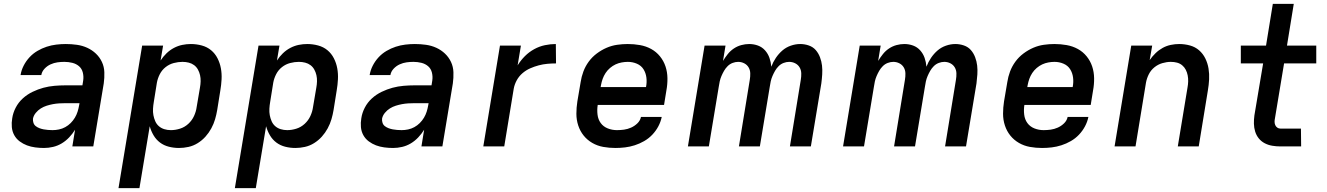

<svg xmlns="http://www.w3.org/2000/svg" viewBox="-20 -755 6840 990"><path d="M207 8Q184 8 161.5 5Q139 2 119 -5.5Q99 -13 81.5 -26Q64 -39 53.5 -58Q43 -77 41 -99.5Q39 -122 43 -145Q47 -173 61 -200Q75 -227 97.5 -247.5Q120 -268 148 -281.5Q176 -295 204 -302.5Q232 -310 261 -312.5Q290 -315 318 -315H405L409 -340Q412 -361 407 -381Q402 -401 387.5 -413.5Q373 -426 353 -431Q333 -436 312 -436Q294 -436 276 -433.5Q258 -431 240.5 -423Q223 -415 209.5 -400.5Q196 -386 193 -368H86Q90 -393 102 -416.5Q114 -440 132 -459.5Q150 -479 173 -492.5Q196 -506 220.5 -514Q245 -522 270 -525Q295 -528 319 -528Q348 -528 376.5 -524Q405 -520 430 -508.5Q455 -497 474.5 -478.5Q494 -460 505.5 -435.5Q517 -411 518 -382.5Q519 -354 515 -325L461 0H353L367 -86Q354 -65 336.5 -46.5Q319 -28 298 -15.5Q277 -3 253.5 2.5Q230 8 207 8ZM251 -84Q267 -84 284 -87.5Q301 -91 316.5 -99.5Q332 -108 344.5 -120.5Q357 -133 366 -148Q375 -163 380 -179Q385 -195 388 -212L390 -223H318Q302 -223 285.5 -222Q269 -221 253 -218Q237 -215 221 -210Q205 -205 190.5 -196Q176 -187 164.5 -173Q153 -159 150 -143Q149 -132 152.5 -121.5Q156 -111 164.5 -104.5Q173 -98 183.5 -94Q194 -90 205 -88Q216 -86 227.5 -85Q239 -84 251 -84Z M591 215 713 -520H821L808 -443Q821 -463 838.5 -480Q856 -497 877 -508Q898 -519 920 -523.5Q942 -528 964 -528Q993 -528 1020.5 -520.5Q1048 -513 1068.5 -496Q1089 -479 1101.5 -454.5Q1114 -430 1119 -402.5Q1124 -375 1122.5 -346Q1121 -317 1116 -288L1100 -188Q1096 -164 1089 -140Q1082 -116 1069.5 -93Q1057 -70 1039.5 -50.5Q1022 -31 999.5 -17Q977 -3 952 2.5Q927 8 903 8Q876 8 850.5 1.5Q825 -5 805 -20Q785 -35 772 -57Q759 -79 752 -104L699 215ZM861 -84Q884 -84 908 -91.5Q932 -99 951 -116.5Q970 -134 980.5 -157Q991 -180 994 -203L1011 -303Q1014 -319 1014.5 -335.5Q1015 -352 1011.5 -367.5Q1008 -383 1000.5 -396.5Q993 -410 981 -419Q969 -428 953.5 -432Q938 -436 921 -436Q899 -436 876 -430Q853 -424 834 -409Q815 -394 804 -372.5Q793 -351 789 -329L773 -229Q770 -212 769 -194.5Q768 -177 771 -161Q774 -145 780.5 -130Q787 -115 799 -104.5Q811 -94 827 -89Q843 -84 861 -84Z M1191 215 1313 -520H1421L1408 -443Q1421 -463 1438.5 -480Q1456 -497 1477 -508Q1498 -519 1520 -523.5Q1542 -528 1564 -528Q1593 -528 1620.5 -520.5Q1648 -513 1668.5 -496Q1689 -479 1701.5 -454.5Q1714 -430 1719 -402.5Q1724 -375 1722.5 -346Q1721 -317 1716 -288L1700 -188Q1696 -164 1689 -140Q1682 -116 1669.5 -93Q1657 -70 1639.5 -50.5Q1622 -31 1599.5 -17Q1577 -3 1552 2.5Q1527 8 1503 8Q1476 8 1450.5 1.5Q1425 -5 1405 -20Q1385 -35 1372 -57Q1359 -79 1352 -104L1299 215ZM1461 -84Q1484 -84 1508 -91.5Q1532 -99 1551 -116.5Q1570 -134 1580.5 -157Q1591 -180 1594 -203L1611 -303Q1614 -319 1614.5 -335.5Q1615 -352 1611.5 -367.5Q1608 -383 1600.5 -396.5Q1593 -410 1581 -419Q1569 -428 1553.5 -432Q1538 -436 1521 -436Q1499 -436 1476 -430Q1453 -424 1434 -409Q1415 -394 1404 -372.5Q1393 -351 1389 -329L1373 -229Q1370 -212 1369 -194.5Q1368 -177 1371 -161Q1374 -145 1380.5 -130Q1387 -115 1399 -104.5Q1411 -94 1427 -89Q1443 -84 1461 -84Z M2007 8Q1984 8 1961.5 5Q1939 2 1919 -5.5Q1899 -13 1881.5 -26Q1864 -39 1853.5 -58Q1843 -77 1841 -99.5Q1839 -122 1843 -145Q1847 -173 1861 -200Q1875 -227 1897.5 -247.5Q1920 -268 1948 -281.5Q1976 -295 2004 -302.5Q2032 -310 2061 -312.5Q2090 -315 2118 -315H2205L2209 -340Q2212 -361 2207 -381Q2202 -401 2187.5 -413.5Q2173 -426 2153 -431Q2133 -436 2112 -436Q2094 -436 2076 -433.5Q2058 -431 2040.5 -423Q2023 -415 2009.5 -400.5Q1996 -386 1993 -368H1886Q1890 -393 1902 -416.5Q1914 -440 1932 -459.5Q1950 -479 1973 -492.5Q1996 -506 2020.5 -514Q2045 -522 2070 -525Q2095 -528 2119 -528Q2148 -528 2176.5 -524Q2205 -520 2230 -508.5Q2255 -497 2274.5 -478.5Q2294 -460 2305.5 -435.5Q2317 -411 2318 -382.5Q2319 -354 2315 -325L2261 0H2153L2167 -86Q2154 -65 2136.5 -46.5Q2119 -28 2098 -15.5Q2077 -3 2053.5 2.5Q2030 8 2007 8ZM2051 -84Q2067 -84 2084 -87.5Q2101 -91 2116.5 -99.5Q2132 -108 2144.5 -120.5Q2157 -133 2166 -148Q2175 -163 2180 -179Q2185 -195 2188 -212L2190 -223H2118Q2102 -223 2085.5 -222Q2069 -221 2053 -218Q2037 -215 2021 -210Q2005 -205 1990.5 -196Q1976 -187 1964.5 -173Q1953 -159 1950 -143Q1949 -132 1952.5 -121.5Q1956 -111 1964.5 -104.5Q1973 -98 1983.5 -94Q1994 -90 2005 -88Q2016 -86 2027.5 -85Q2039 -84 2051 -84Z M2472 0 2558 -520H2666L2649 -418Q2665 -444 2686.5 -465.5Q2708 -487 2734.5 -501.5Q2761 -516 2789.5 -522Q2818 -528 2846 -528L2847 -428Q2825 -428 2802.5 -426Q2780 -424 2757.5 -418Q2735 -412 2713.5 -402.5Q2692 -393 2674 -377.5Q2656 -362 2644.5 -341Q2633 -320 2629 -298L2580 0Z M3153 8Q3121 8 3090.5 2.5Q3060 -3 3034 -18Q3008 -33 2989.5 -56Q2971 -79 2961.5 -108Q2952 -137 2952 -168.5Q2952 -200 2957 -232L2974 -332Q2978 -359 2988 -386Q2998 -413 3015.5 -437Q3033 -461 3057 -479Q3081 -497 3107.5 -508.5Q3134 -520 3162 -524Q3190 -528 3217 -528Q3249 -528 3280 -522.5Q3311 -517 3337.5 -502.5Q3364 -488 3383 -464.5Q3402 -441 3411.5 -412.5Q3421 -384 3421.5 -352Q3422 -320 3416 -288L3404 -214H3062Q3058 -189 3061 -164Q3064 -139 3077.5 -120.5Q3091 -102 3113.5 -93Q3136 -84 3161 -84Q3179 -84 3197.5 -86.5Q3216 -89 3234 -97Q3252 -105 3266.5 -119Q3281 -133 3285 -152H3392Q3387 -127 3374.5 -103.5Q3362 -80 3343.5 -60.5Q3325 -41 3301.5 -27.5Q3278 -14 3253 -6Q3228 2 3203 5Q3178 8 3153 8ZM3077 -306H3311Q3316 -331 3313 -355Q3310 -379 3298 -398Q3286 -417 3264 -426.5Q3242 -436 3217 -436Q3202 -436 3185.5 -433Q3169 -430 3154 -423Q3139 -416 3125.5 -404.5Q3112 -393 3102.5 -378.5Q3093 -364 3087.5 -348.5Q3082 -333 3079 -317Z M3527 0 3613 -520H3721L3708 -441Q3719 -459 3732.5 -476Q3746 -493 3764 -505Q3782 -517 3802.5 -522.5Q3823 -528 3843 -528Q3867 -528 3888.5 -520Q3910 -512 3925 -495Q3940 -478 3947.5 -456.5Q3955 -435 3957 -411Q3966 -435 3980.5 -456.5Q3995 -478 4014 -494.5Q4033 -511 4057.5 -519.5Q4082 -528 4106 -528Q4129 -528 4150.5 -520.5Q4172 -513 4186 -497Q4200 -481 4208 -460Q4216 -439 4218.5 -417Q4221 -395 4219.5 -371.5Q4218 -348 4215 -325L4161 0H4053L4109 -343Q4112 -360 4111.5 -377Q4111 -394 4103 -407.5Q4095 -421 4080.5 -428.5Q4066 -436 4049 -436Q4035 -436 4020.5 -430.5Q4006 -425 3995 -414Q3984 -403 3976.5 -390Q3969 -377 3963 -363Q3957 -349 3954 -335Q3951 -321 3949 -307L3898 0H3790L3846 -343Q3849 -360 3848.5 -377Q3848 -394 3840 -407.5Q3832 -421 3817.5 -428.5Q3803 -436 3786 -436Q3772 -436 3757.5 -430.5Q3743 -425 3732 -414Q3721 -403 3713.5 -390Q3706 -377 3700 -363Q3694 -349 3691 -335Q3688 -321 3686 -307L3635 0Z M4327 0 4413 -520H4521L4508 -441Q4519 -459 4532.5 -476Q4546 -493 4564 -505Q4582 -517 4602.5 -522.5Q4623 -528 4643 -528Q4667 -528 4688.5 -520Q4710 -512 4725 -495Q4740 -478 4747.5 -456.5Q4755 -435 4757 -411Q4766 -435 4780.5 -456.5Q4795 -478 4814 -494.5Q4833 -511 4857.5 -519.5Q4882 -528 4906 -528Q4929 -528 4950.5 -520.5Q4972 -513 4986 -497Q5000 -481 5008 -460Q5016 -439 5018.5 -417Q5021 -395 5019.5 -371.5Q5018 -348 5015 -325L4961 0H4853L4909 -343Q4912 -360 4911.5 -377Q4911 -394 4903 -407.5Q4895 -421 4880.5 -428.5Q4866 -436 4849 -436Q4835 -436 4820.5 -430.5Q4806 -425 4795 -414Q4784 -403 4776.5 -390Q4769 -377 4763 -363Q4757 -349 4754 -335Q4751 -321 4749 -307L4698 0H4590L4646 -343Q4649 -360 4648.5 -377Q4648 -394 4640 -407.5Q4632 -421 4617.5 -428.5Q4603 -436 4586 -436Q4572 -436 4557.5 -430.5Q4543 -425 4532 -414Q4521 -403 4513.5 -390Q4506 -377 4500 -363Q4494 -349 4491 -335Q4488 -321 4486 -307L4435 0Z M5353 8Q5321 8 5290.5 2.5Q5260 -3 5234 -18Q5208 -33 5189.5 -56Q5171 -79 5161.5 -108Q5152 -137 5152 -168.5Q5152 -200 5157 -232L5174 -332Q5178 -359 5188 -386Q5198 -413 5215.5 -437Q5233 -461 5257 -479Q5281 -497 5307.5 -508.5Q5334 -520 5362 -524Q5390 -528 5417 -528Q5449 -528 5480 -522.5Q5511 -517 5537.5 -502.5Q5564 -488 5583 -464.5Q5602 -441 5611.5 -412.5Q5621 -384 5621.5 -352Q5622 -320 5616 -288L5604 -214H5262Q5258 -189 5261 -164Q5264 -139 5277.5 -120.5Q5291 -102 5313.5 -93Q5336 -84 5361 -84Q5379 -84 5397.5 -86.5Q5416 -89 5434 -97Q5452 -105 5466.5 -119Q5481 -133 5485 -152H5592Q5587 -127 5574.5 -103.5Q5562 -80 5543.5 -60.5Q5525 -41 5501.5 -27.5Q5478 -14 5453 -6Q5428 2 5403 5Q5378 8 5353 8ZM5277 -306H5511Q5516 -331 5513 -355Q5510 -379 5498 -398Q5486 -417 5464 -426.5Q5442 -436 5417 -436Q5402 -436 5385.5 -433Q5369 -430 5354 -423Q5339 -416 5325.5 -404.5Q5312 -393 5302.5 -378.5Q5293 -364 5287.5 -348.5Q5282 -333 5279 -317Z M5727 0 5813 -520H5921L5908 -445Q5921 -464 5938 -480.5Q5955 -497 5975 -508Q5995 -519 6017 -523.5Q6039 -528 6060 -528Q6089 -528 6116 -520.5Q6143 -513 6163 -495.5Q6183 -478 6195 -453.5Q6207 -429 6211.5 -401.5Q6216 -374 6214.5 -345.5Q6213 -317 6208 -288L6161 0H6053L6103 -303Q6106 -319 6106.5 -335Q6107 -351 6104 -366.5Q6101 -382 6094 -395.5Q6087 -409 6075.5 -418.5Q6064 -428 6049 -432Q6034 -436 6017 -436Q5996 -436 5973.5 -429.5Q5951 -423 5932.5 -408Q5914 -393 5903.5 -372Q5893 -351 5889 -329L5835 0Z M6689 0H6582Q6561 0 6540 -3.5Q6519 -7 6501 -16.5Q6483 -26 6470.5 -41.5Q6458 -57 6452 -76.5Q6446 -96 6445.5 -117Q6445 -138 6448 -160L6493 -428H6378V-520H6508L6543 -735H6651L6616 -520H6767V-428H6601L6554 -145Q6552 -136 6552 -127Q6552 -118 6555.5 -110Q6559 -102 6566 -97Q6573 -92 6582 -92H6688Z"/></svg>

Font: Iosevka Aile Semibold Oblique
Style: Regular
Weight: 600
Italic angle: -9°
Designer: Belleve Invis
Foundry: Belleve Invis
Version: Version 31.1.0; ttfautohint (v1.8.4)